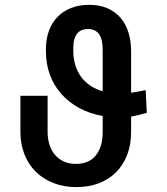

<svg xmlns="http://www.w3.org/2000/svg" viewBox="-20 -757 684 787"><path d="M175.1 -364.3V-217Q175.1 -189.3 182.4 -165.3Q189.6 -141.3 204.2 -123.6Q218.8 -105.8 240.8 -95.5Q262.8 -85.2 291.9 -85.2Q317.1 -85.2 337.4 -93.6Q357.6 -101.9 371.6 -118.6Q385.7 -135.3 393.3 -160Q400.9 -184.7 400.9 -217V-281.6Q348.4 -290.8 305.4 -313.9Q262.4 -337 231.9 -371.3Q201.3 -405.5 184.8 -449.9Q168.3 -494.3 168.3 -545.8V-556.8Q168.3 -597.3 180.6 -630.7Q192.8 -664.1 215.7 -687.7Q238.6 -711.3 271.5 -724.3Q304.3 -737.2 345.2 -737.2Q388.5 -737.2 420.8 -723Q453.1 -708.8 474.6 -683.4Q496.1 -658 506.7 -623.2Q517.4 -588.4 517.4 -547.2V-376.8Q529.1 -378.6 543.5 -381.2Q557.9 -383.9 577.1 -387.4L581.7 -294.7Q563.6 -289.1 547.9 -285.3Q532.3 -281.6 517.4 -279.1V-217Q517.4 -163.4 500.9 -121.3Q484.4 -79.2 454.9 -50.1Q425.4 -21 384.2 -5.5Q343 9.9 293.3 9.9Q241.8 9.9 199.4 -6.6Q157 -23.1 126.8 -52.9Q96.6 -82.7 80.1 -124.6Q63.6 -166.5 63.6 -217V-364.3ZM280.5 -547.2Q280.5 -517.4 288.4 -491.1Q296.2 -464.8 311.4 -443.5Q326.7 -422.2 349.3 -406.8Q371.8 -391.3 400.9 -382.8V-552.9Q400.9 -598 385.3 -618.1Q369.7 -638.1 340.2 -638.1Q327.1 -638.1 316.1 -633.9Q305 -629.6 297.1 -620.4Q289.1 -611.2 284.8 -596.2Q280.5 -581.3 280.5 -560Z"/></svg>

Font: Inter P Medium
Style: Regular
Weight: 500
Designer: Rasmus Andersson
Foundry: rsms
Version: Version 3.018;git-588b23468